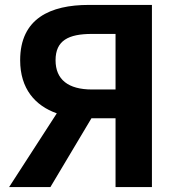

<svg xmlns="http://www.w3.org/2000/svg" viewBox="-20 -761 729 781"><path d="M354 -397C258 -397 206 -437 206 -516C206 -596 258 -623 354 -623H450V-397ZM17 0H185L352 -280H450V0H598V-741H341C185 -741 62 -686 62 -516C62 -400 123 -331 211 -300Z"/></svg>

Font: Noto Sans Mono CJK TC
Style: Bold
Weight: 700
Designer: Ryoko NISHIZUKA 西塚涼子 (kana, bopomofo & ideographs); Paul D. Hunt (Latin, Greek & Cyrillic); Sandoll Communications 산돌커뮤니
Foundry: Adobe
Version: Version 2.004;hotconv 1.0.118;makeotfexe 2.5.65603